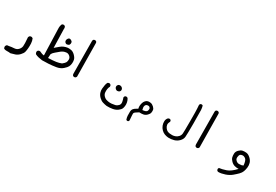

<svg xmlns="http://www.w3.org/2000/svg" viewBox="50 -1407 3899 2714"><g transform="rotate(30 2000.0 -50.5)"><path d="M136.7 328.1Q102.5 324.2 77.6 325.7Q52.7 327.1 29.3 317.4Q17.6 301.8 19.5 280.3L29.3 260.7Q43 249 64.5 251Q106.4 242.2 147 240.2Q187.5 238.3 212.9 211.9Q238.3 185.5 243.2 152.8Q248 120.1 238.3 6.8L248 -12.7Q261.7 -24.4 283.2 -22.5L302.7 -12.7Q318.4 22.5 320.3 63.5Q322.3 104.5 319.3 140.1Q316.4 175.8 309.6 203.1Q302.7 230.5 271.5 263.7Q240.2 296.9 203.6 308.6Q167 320.3 136.7 328.1Z M573.2 190.4Q542 186.5 512.2 179.7Q482.4 172.9 456.1 159.2Q446.3 144.5 444.3 127Q446.3 112.3 455.1 102.5Q466.8 91.8 486.3 93.8Q531.2 116.2 562.5 118.2L548.8 -312.5Q546.9 -355.5 562.5 -388.7Q575.2 -399.4 594.7 -397.5L611.3 -388.7Q624 -371.1 620.1 -344.7L627.9 -43Q660.2 -69.3 687.5 -93.8Q714.8 -118.2 743.7 -129.4Q772.5 -140.6 796.4 -144Q820.3 -147.5 855 -141.6Q889.6 -135.7 921.9 -103Q954.1 -70.3 960.4 -41Q966.8 -11.7 963.4 18.1Q960 47.9 948.7 70.8Q937.5 93.8 897.9 128.9Q858.4 164.1 796.9 173.8Q735.4 183.6 680.2 187Q625 190.4 573.2 190.4ZM840.8 87.9Q877.9 58.6 887.2 39.6Q896.5 20.5 896.5 -8.3Q896.5 -37.1 872.1 -58.1Q847.7 -79.1 819.3 -76.7Q791 -74.2 768.6 -64Q746.1 -53.7 725.1 -34.2Q704.1 -14.6 677.2 6.3Q650.4 27.3 634.8 54.7L630.9 120.1Q714.8 116.2 758.8 109.9Q802.7 103.5 840.8 87.9ZM757.8 -178.7Q744.1 -181.6 733.4 -193.8Q722.7 -206.1 724.1 -224.1Q725.6 -242.2 738.3 -257.3Q751 -272.5 768.1 -269Q785.2 -265.6 798.3 -252.9Q811.5 -240.2 808.6 -217.8Q805.7 -195.3 791 -187.5Q776.4 -179.7 757.8 -178.7Z M1079.1 168.9 1062.5 161.1Q1052.7 148.4 1052.7 131.8L1048.8 -400.4Q1049.8 -413.1 1057.6 -422.9Q1069.3 -432.6 1086.9 -430.7L1103.5 -422.9L1111.3 -406.2L1118.2 143.6L1109.4 159.2Q1096.7 170.9 1079.1 168.9Z M1686.5 293Q1652.3 288.1 1620.6 278.3Q1588.9 268.6 1559.1 240.2Q1529.3 211.9 1517.6 177.7Q1505.9 143.6 1509.8 110.8Q1513.7 78.1 1517.6 52.7Q1521.5 27.3 1534.2 4.9Q1546.9 -5.9 1566.4 -4.9L1582 3.9Q1593.8 16.6 1591.8 34.2Q1579.1 56.6 1575.2 83.5Q1571.3 110.4 1574.2 138.2Q1577.1 166 1596.7 188Q1616.2 210 1636.2 217.3Q1656.2 224.6 1680.2 228.5Q1704.1 232.4 1731.4 230Q1758.8 227.5 1786.1 221.2Q1813.5 214.8 1835 191.9Q1856.4 168.9 1850.1 134.3Q1843.8 99.6 1832 69.3Q1834 56.6 1841.8 46.9Q1853.5 37.1 1870.1 39.1L1886.7 46.9Q1904.3 73.2 1910.6 104Q1917 134.8 1913.6 162.6Q1910.2 190.4 1902.3 209Q1894.5 227.5 1862.8 252.4Q1831.1 277.3 1784.2 286.1Q1737.3 294.9 1686.5 293ZM1707 34.2Q1691.4 32.2 1678.2 18.6Q1665 4.9 1665 -12.7Q1665 -30.3 1678.7 -43.5Q1692.4 -56.6 1712.9 -53.7Q1733.4 -50.8 1746.1 -36.1Q1758.8 -21.5 1756.8 -3.4Q1754.9 14.6 1741.2 24.4Q1727.5 34.2 1707 34.2Z M2040 330.1 2026.4 323.2Q2015.6 294.9 2013.7 262.7Q2011.7 230.5 2013.2 197.8Q2014.6 165 2031.7 147Q2048.8 128.9 2064.5 121.1Q2080.1 113.3 2094.7 103.5Q2087.9 76.2 2090.3 52.2Q2092.8 28.3 2100.1 5.9Q2107.4 -16.6 2124 -34.2Q2140.6 -51.8 2161.1 -56.2Q2181.6 -60.5 2206.5 -56.2Q2231.4 -51.8 2255.9 -29.3Q2280.3 -6.8 2283.2 14.2Q2286.1 35.2 2282.2 58.1Q2278.3 81.1 2253.4 106Q2228.5 130.9 2199.7 136.7Q2170.9 142.6 2131.8 140.6Q2115.2 153.3 2097.7 162.6Q2080.1 171.9 2070.3 184.1Q2060.5 196.3 2064 224.6Q2067.4 252.9 2070.3 310.5L2063.5 323.2Q2054.7 332 2040 330.1ZM2204.1 80.1Q2221.7 72.3 2226.6 58.1Q2231.4 43.9 2231.9 28.8Q2232.4 13.7 2217.3 2.4Q2202.1 -8.8 2179.2 -3.4Q2156.2 2 2148.4 25.9Q2140.6 49.8 2153.3 90.8Q2184.6 87.9 2204.1 80.1Z M2663.1 245.1Q2630.9 242.2 2602.5 231.4Q2574.2 220.7 2549.3 196.3Q2524.4 171.9 2511.7 138.2Q2499 104.5 2501 70.3Q2502.9 36.1 2524.4 13.7Q2536.1 2.9 2553.7 4.9L2568.4 11.7Q2577.1 22.5 2576.2 39.1Q2557.6 70.3 2561 95.2Q2564.5 120.1 2580.6 142.1Q2596.7 164.1 2613.8 172.9Q2630.9 181.6 2650.9 184.6Q2670.9 187.5 2695.8 187Q2720.7 186.5 2746.1 176.8Q2771.5 167 2791.5 144.5Q2811.5 122.1 2814.5 91.8Q2817.4 61.5 2817.4 -111.3Q2817.4 -284.2 2814.5 -312.5Q2811.5 -340.8 2810.5 -370.1Q2811.5 -381.8 2819.3 -390.6Q2829.1 -399.4 2845.7 -397.5L2860.4 -390.6Q2869.1 -359.4 2871.6 -324.7Q2874 -290 2874 -106.9Q2874 76.2 2869.6 115.7Q2865.2 155.3 2832.5 188.5Q2799.8 221.7 2755.9 234.4Q2711.9 247.1 2663.1 245.1Z M3079.1 168.9 3062.5 161.1Q3052.7 148.4 3052.7 131.8L3048.8 -400.4Q3049.8 -413.1 3057.6 -422.9Q3069.3 -432.6 3086.9 -430.7L3103.5 -422.9L3111.3 -406.2L3118.2 143.6L3109.4 159.2Q3096.7 170.9 3079.1 168.9Z M3521.5 312.5Q3508.8 311.5 3500 303.7Q3490.2 292 3492.2 274.4L3500 258.8Q3546.9 253.9 3610.4 232.4Q3673.8 210.9 3748 130.9Q3712.9 132.8 3681.2 124Q3649.4 115.2 3622.6 88.4Q3595.7 61.5 3588.9 35.2Q3582 8.8 3583.5 -24.9Q3585 -58.6 3612.8 -86.4Q3640.6 -114.3 3666.5 -119.6Q3692.4 -125 3727.1 -122.1Q3761.7 -119.1 3795.9 -87.4Q3830.1 -55.7 3840.3 -20Q3850.6 15.6 3845.7 52.7Q3840.8 89.8 3829.6 120.1Q3818.4 150.4 3791 178.2Q3763.7 206.1 3724.1 239.3Q3684.6 272.5 3626 292.5Q3567.4 312.5 3521.5 312.5ZM3758.8 64.5 3784.2 54.7Q3777.3 -24.4 3751 -44.9Q3724.6 -65.4 3699.7 -63Q3674.8 -60.5 3664.1 -49.8Q3653.3 -39.1 3649.4 -9.3Q3645.5 20.5 3658.7 37.6Q3671.9 54.7 3691.9 63.5Q3711.9 72.3 3758.8 64.5Z"/></g></svg>

Font: JasonHandwriting2
Style: Regular
Weight: 400
Version: Version 1.05.10